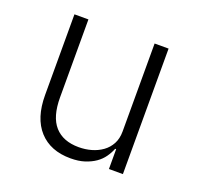

<svg xmlns="http://www.w3.org/2000/svg" viewBox="-98 -618 760 736"><g transform="rotate(20 281.5 -250.0)"><path d="M413 -81H409Q402 -63 390 -46Q378 -29 360 -16.5Q342 -4 317.5 4Q293 12 260 12Q178 12 132 -38.5Q86 -89 86 -183V-512H143V-194Q143 -115 177 -77Q211 -39 275 -39Q302 -39 326.5 -46Q351 -53 370.5 -67Q390 -81 401.5 -102.5Q413 -124 413 -153V-512H470V0H413Z"/></g></svg>

Font: IBM Plex Sans Hebrew Light
Style: Regular
Weight: 300
Designer: Mike Abbink, Paul van der Laan, Pieter van Rosmalen, Yanek Iontef
Foundry: Bold Monday
Version: Version 1.2